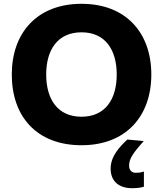

<svg xmlns="http://www.w3.org/2000/svg" viewBox="-20 -752 858 1010"><path d="M42 -360C42 -137 175 12 409 12C642 12 776 -140 776 -360C776 -580 642 -732 409 -732C176 -732 42 -580 42 -360ZM223 -360C223 -491 284 -582 409 -582C533 -582 594 -491 594 -360C594 -229 533 -138 409 -138C284 -138 223 -229 223 -360ZM562 135C562 202 606 238 675 238C697 238 720 236 737 230V151H734C720 156 708 157 694 157C670 157 659 140 659 119C659 80 686 47 736 -10L650 -18C609 20 562 70 562 135Z"/></svg>

Font: Kufam Arabic Latin Roman Bold
Style: Regular
Weight: 700
Designer: Wael Morcos & Artur Schmal
Version: Version 1.200;PS 001.200;hotconv 1.0.88;makeotf.lib2.5.64775